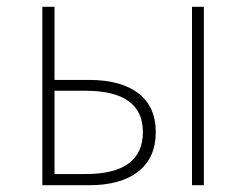

<svg xmlns="http://www.w3.org/2000/svg" viewBox="-20 -547 727 567"><path d="M105 -527H141V-311H243Q336 -311 388 -272Q440 -232 440 -157Q440 -81 388 -40Q336 0 243 0H105ZM232 -33Q402 -33 402 -157Q402 -279 232 -279H141V-33ZM547 -527H582V0H547Z"/></svg>

Font: Noto Sans CJK TC Thin
Style: Regular
Weight: 250
Designer: Ryoko NISHIZUKA ???? (kana & ideographs); Paul D. Hunt (Latin, Greek & Cyrillic); Wenlong ZHANG ??? (bopomofo); Sandoll 
Foundry: Adobe Systems Incorporated
Version: Version 1.004 January 19, 2016